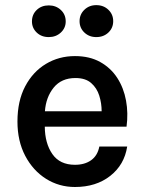

<svg xmlns="http://www.w3.org/2000/svg" viewBox="-20 -715 566 748"><path d="M272 13.5Q210 13.5 159.2 -18.5Q108.5 -50.5 78.2 -108Q48 -165.5 48 -241.5Q48 -321.5 78 -378.5Q108 -435.5 158.8 -466Q209.5 -496.5 272 -496.5Q329 -496.5 370.2 -473.5Q411.5 -450.5 436.8 -411.5Q462 -372.5 471 -323.2Q480 -274 473 -221.5H154.5Q155 -156.5 184 -114.8Q213 -73 272 -73Q310 -73 335 -90.8Q360 -108.5 367 -144H475.5Q464.5 -73 409.5 -29.8Q354.5 13.5 272 13.5ZM274 -411Q219.5 -411 189.2 -373.8Q159 -336.5 155 -281.5H376Q376 -312.5 366.8 -342.2Q357.5 -372 335.2 -391.5Q313 -411 274 -411ZM355 -570.5Q327.5 -570.5 308.8 -588.2Q290 -606 290 -632.5Q290 -659 308.8 -677Q327.5 -695 355 -695Q383.5 -695 402.2 -677Q421 -659 421 -632.5Q421 -606 402.2 -588.2Q383.5 -570.5 355 -570.5ZM170 -570.5Q141.5 -570.5 123 -588.2Q104.5 -606 104.5 -631.5Q104.5 -658.5 123 -676.2Q141.5 -694 170 -694Q198 -694 217 -676.2Q236 -658.5 236 -631.5Q236 -606 217 -588.2Q198 -570.5 170 -570.5Z"/></svg>

Font: Karla SemiBold
Style: Regular
Weight: 600
Designer: Jonathan Pinhorn
Version: Version 2.004; ttfautohint (v1.8.4.7-5d5b);gftools[0.9.33]